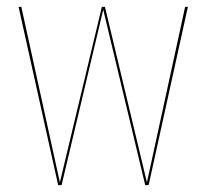

<svg xmlns="http://www.w3.org/2000/svg" viewBox="-20 -538 600 558"><path d="M412 0H402L280 -510L159 0H149L34 -518H42L154 -8L276 -518H285L407 -8L518 -518H526Z"/></svg>

Font: Fira Sans Compressed Eight
Style: Regular
Weight: 100
Width: 1
Designer: bBox Type GmbH & Carrois Corporate GbR & Edenspiekermann AG
Foundry: bBox Type GmbH & Carrois Corporate GbR & Edenspiekermann AG
Version: Version 4.301